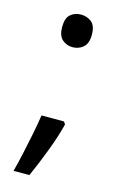

<svg xmlns="http://www.w3.org/2000/svg" viewBox="-108 -598 484 774"><g transform="rotate(15 134.0 -210.5)"><path d="M70 -482Q70 -520 88 -535Q106 -550 131 -550Q157 -550 175.5 -535Q194 -520 194 -482Q194 -446 175.5 -430Q157 -414 131 -414Q106 -414 88 -430Q70 -446 70 -482ZM183 -105Q170 -53 145.5 11.5Q121 76 97 129H31Q41 91 50.5 47.5Q60 4 68.5 -38.5Q77 -81 82 -116H176Z"/></g></svg>

Font: Noto Sans Test
Style: Regular
Weight: 400
Version: Version 1.002; ttfautohint (v1.8.4.7-5d5b)